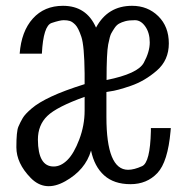

<svg xmlns="http://www.w3.org/2000/svg" viewBox="-20 -618 653 658"><path d="M344.7 -217.3Q344.7 -36.1 418.9 -36.1Q439.5 -36.1 467 -48.6Q494.6 -61 497.1 -168.9V-179.2H565.4L564.5 -168.5Q555.2 -63 519.3 -24.9Q483.4 13.2 427.2 13.2Q370.6 13.2 336.9 -17.1Q303.2 -47.4 292 -102.1Q272.9 -35.6 203.6 3.2Q134.3 42 85.2 -8.3Q36.1 -58.6 36.1 -113.3Q36.1 -168 43 -183.8Q49.8 -199.7 57.9 -213.4Q65.9 -227.1 89.1 -246.8Q112.3 -266.6 156 -287.1Q199.7 -307.6 270 -329.6V-366.7Q269 -461.4 258.8 -491.9Q248.5 -522.5 238.3 -533Q228 -543.5 219.5 -546.1Q210.9 -548.8 198.2 -548.8Q185.5 -548.8 157 -539.3Q128.4 -529.8 123.5 -434.1H47.4Q53.2 -510.7 92.5 -554.4Q131.8 -598.1 195.8 -598.1Q276.4 -598.1 309.1 -523.4Q349.1 -598.1 432.6 -598.1Q486.3 -598.1 522.5 -562.5Q558.6 -526.9 558.6 -469.2Q558.6 -411.6 517.3 -376Q476.1 -340.3 428.7 -324Q381.3 -307.6 356.4 -304.7L344.7 -302.7ZM109.9 -139.6Q110.4 -46.9 164.1 -47.4Q188.5 -47.4 210.9 -69.6Q233.4 -91.8 251.7 -140.1Q270 -188.5 270 -238.8V-286.1Q174.8 -252 142.3 -220.7Q109.9 -189.5 109.9 -139.6ZM345.2 -345.7V-343.8Q452.1 -365.2 472.7 -402.8Q493.2 -440.4 493.2 -472.7Q493.2 -505.4 478 -527.1Q462.9 -548.8 442.4 -548.8Q421.9 -548.8 409.4 -545.4Q397 -542 388.2 -537.1Q379.4 -532.2 372.6 -522Q365.7 -511.7 361.1 -503.2Q356.4 -494.6 350.8 -465.6Q345.2 -436.5 345.2 -345.7Z"/></svg>

Font: Oswald-Light
Style: Light
Weight: 300
Designer: vernon adams
Foundry: vernon adams
Version: Version ; ttfautohint (v0.92.18-e454-dirty) -l 8 -r 50 -G 20